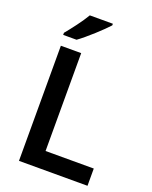

<svg xmlns="http://www.w3.org/2000/svg" viewBox="-170 -1028 883 1119"><g transform="rotate(20 272.0 -469.0)"><path d="M331 -928V-938H188C162 -893 112 -828 81 -791V-778H164C213 -813 298 -891 331 -928ZM90 0H515V-107H216V-714H90Z"/></g></svg>

Font: Noto Sans Syriac SemiBold
Style: Regular
Weight: 600
Designer: Patrick Giasson and the Monotype Design Team
Foundry: Monotype Imaging Inc.
Version: Version 3.000